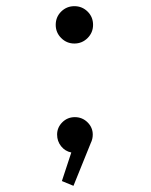

<svg xmlns="http://www.w3.org/2000/svg" viewBox="-20 -487 490 622"><path d="M160.5 -406.5Q160.5 -432 178.2 -449.5Q196 -467 221 -467Q246 -467 263.8 -449.5Q281.5 -432 281.5 -406.5Q281.5 -381.5 263.8 -363.8Q246 -346 221 -346Q196 -346 178.2 -363.8Q160.5 -381.5 160.5 -406.5ZM280.5 -51Q280.5 -36.5 274 -23.5L218 115L180.5 99.5L211 7Q191 3 178 -13.2Q165 -29.5 165 -51Q165 -74 181.8 -90.8Q198.5 -107.5 222.5 -107.5Q246.5 -107.5 263.5 -90.8Q280.5 -74 280.5 -51Z"/></svg>

Font: League Mono Condensed UltraLight
Style: Regular
Weight: 200
Width: 1
Designer: Tyler Finck
Foundry: The League of Moveable Type / Tyler Finck
Version: Version 2.210